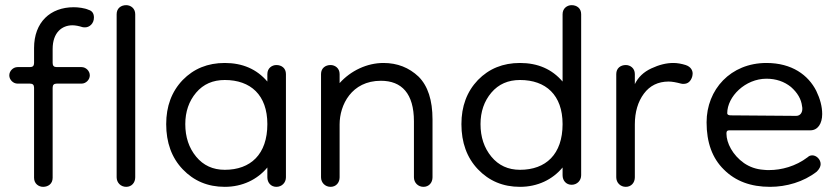

<svg xmlns="http://www.w3.org/2000/svg" viewBox="-20 -708 3254 744"><path d="M469 16C490 16 504 0 504 -21V-653C504 -676 486 -688 469 -688C449 -688 432 -676 432 -653V-21C432 0 448 16 469 16ZM147 16C167 16 184 4 184 -19V-368C184 -379 189 -384 200 -384H296C313 -384 328 -399 328 -416C328 -433 313 -448 296 -448H200C189 -448 184 -453 184 -464V-518C184 -582 220 -610 261 -610C272 -610 287 -607 299 -603C303 -602 306 -602 310 -602C326 -602 344 -616 344 -640C344 -656 337 -666 323 -670C308 -677 282 -680 266 -680C175 -680 112 -622 112 -522V-464C112 -453 107 -448 96 -448H48C31 -448 16 -433 16 -416C16 -399 31 -384 48 -384H96C107 -384 112 -379 112 -368V-19C112 4 130 16 147 16Z M851 16C919 16 977 -12 1016 -59V-21C1016 0 1030 16 1051 16C1072 16 1088 0 1088 -21V-421C1088 -444 1071 -456 1051 -456C1034 -456 1016 -444 1016 -421V-392C975 -440 920 -464 851 -464C785 -464 731 -442 688 -398C645 -353 624 -296 624 -227C624 -156 645 -97 688 -52C731 -7 785 16 851 16ZM851 -50C805 -50 768 -67 740 -101C712 -135 698 -177 698 -227C698 -275 712 -316 740 -349C768 -382 805 -398 851 -398C951 -398 1016 -340 1016 -227C1016 -110 951 -50 851 -50Z M1621 16C1642 16 1656 0 1656 -21V-245C1656 -320 1638 -375 1602 -411C1565 -446 1520 -464 1466 -464C1402 -464 1339 -434 1296 -386V-421C1296 -444 1278 -456 1261 -456C1241 -456 1224 -444 1224 -421V-21C1224 0 1240 16 1261 16C1282 16 1296 0 1296 -21V-226C1296 -301 1342 -395 1456 -395C1537 -395 1584 -345 1584 -238V-21C1584 0 1600 16 1621 16Z M1995 16C2063 16 2121 -12 2160 -59V-29C2160 -8 2174 8 2195 8C2216 8 2232 -8 2232 -29V-653C2232 -676 2215 -688 2195 -688C2178 -688 2160 -676 2160 -653V-392C2119 -440 2064 -464 1995 -464C1929 -464 1875 -442 1832 -398C1789 -353 1768 -296 1768 -227C1768 -156 1789 -97 1832 -52C1875 -7 1929 16 1995 16ZM1995 -50C1949 -50 1912 -67 1884 -101C1856 -135 1842 -177 1842 -227C1842 -275 1856 -316 1884 -349C1912 -382 1949 -398 1995 -398C2095 -398 2160 -340 2160 -227C2160 -110 2095 -50 1995 -50Z M2440 -226C2440 -274 2452 -314 2475 -345C2498 -376 2530 -392 2571 -392C2584 -392 2600 -389 2619 -384C2622 -383 2626 -383 2629 -383C2645 -383 2656 -392 2662 -410C2663 -414 2664 -419 2664 -423C2664 -434 2658 -449 2637 -456C2621 -461 2605 -464 2589 -464C2562 -464 2534 -457 2504 -443C2474 -429 2453 -409 2440 -382V-421C2440 -444 2422 -456 2405 -456C2385 -456 2368 -444 2368 -421V-21C2368 0 2384 16 2405 16C2426 16 2440 0 2440 -21Z M2964 16C3027 16 3094 -3 3145 -43C3155 -53 3160 -63 3160 -72C3160 -91 3143 -106 3128 -106C3121 -106 3115 -104 3110 -99C3063 -63 3007 -49 2961 -49C2953 -49 2946 -49 2939 -50C2910 -52 2885 -61 2863 -76C2819 -107 2795 -154 2795 -190C2795 -203 2800 -203 2812 -203H3120C3149 -203 3166 -229 3166 -266C3166 -295 3158 -325 3143 -356C3112 -417 3049 -464 2950 -464C2811 -464 2718 -361 2718 -234C2718 -156 2740 -95 2785 -51C2830 -6 2889 16 2964 16ZM2812 -261C2803 -261 2798 -264 2798 -269C2798 -334 2868 -403 2950 -403C2987 -403 3019 -392 3045 -371C3070 -349 3085 -324 3088 -296C3089 -293 3089 -289 3089 -286C3089 -273 3082 -259 3065 -259Z"/></svg>

Font: Dongle Light
Style: Regular
Weight: 300
Designer: Yanghee Ryu
Foundry: Yanghee Ryu
Version: Version 2.000